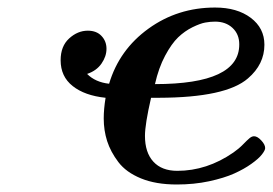

<svg xmlns="http://www.w3.org/2000/svg" viewBox="-20 -476 720 507"><path d="M140.1 -316.9Q140.1 -354 162.6 -374.5Q185.1 -395 211.9 -395Q234.9 -395 248 -381.1Q261.2 -367.2 261.2 -347.2Q261.2 -327.1 248 -308.1Q234.9 -289.1 210 -280.8Q231.9 -258.8 268.1 -254.9Q294.9 -344.7 372.1 -400.4Q449.2 -456.1 547.9 -456.1Q606 -456.1 642.1 -429Q678.2 -401.9 678.2 -357.9Q678.2 -306.2 634.8 -269Q576.7 -218.3 399.9 -217.8H378.9Q362.8 -147.9 362.8 -117.2Q362.8 -73.2 385 -49.1Q407.2 -24.9 448.2 -24.9Q526.4 -24.9 596.2 -73.2Q610.4 -83 621.6 -94.5Q632.8 -106 638.9 -111.1Q645 -116.2 650.9 -116.2Q659.7 -116.2 669.9 -105.2Q680.2 -94.2 680.2 -85Q680.2 -79.1 671.6 -68.1Q663.1 -57.1 644 -43.5Q625 -29.8 598.4 -17.8Q571.8 -5.9 532 2.7Q492.2 11.2 446.8 11.2Q391.6 11.2 352.3 -4.9Q313 -21 292.5 -48.1Q272 -75.2 262.9 -103.5Q253.9 -131.8 253.9 -163.1Q253.9 -188 258.8 -217.8Q203.6 -223.6 171.9 -248.8Q140.1 -273.9 140.1 -316.9ZM389.2 -253.9Q612.3 -253.9 611.8 -358.9Q611.8 -385.7 594 -402.3Q576.2 -418.9 547.9 -418.9Q535.6 -418.9 522.2 -416.5Q508.8 -414.1 488.3 -404.1Q467.8 -394 450.4 -377.4Q433.1 -360.8 416 -328.9Q398.9 -296.9 389.2 -253.9Z"/></svg>

Font: CMU Serif
Style: BoldItalic
Weight: 700
Italic angle: -14.04°
Version: Version 0.7.0